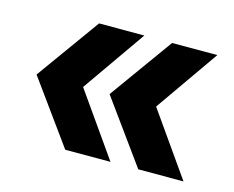

<svg xmlns="http://www.w3.org/2000/svg" viewBox="-65 -556 699 574"><g transform="rotate(15 284.0 -269.5)"><path d="M177 -74H317L180 -269L317 -465H177L36 -269ZM403 -74H543L406 -269L543 -465H403L262 -269Z"/></g></svg>

Font: Talent SemiBold
Style: Bold
Weight: 700
Designer: Mike Powis
Version: Version 1.001;hotconv 1.0.109;makeotfexe 2.5.65596